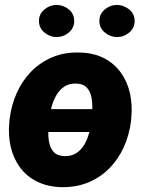

<svg xmlns="http://www.w3.org/2000/svg" viewBox="-20 -752 585 782"><path d="M433.1 -307.6 416.5 -214.4H90.3L106.9 -307.6ZM18.1 -255.4 19 -265.6Q25.9 -323.2 48.1 -373Q70.3 -422.9 106.9 -460.4Q143.6 -498 192.9 -518.8Q242.2 -539.6 302.7 -538.1Q360.4 -537.1 402.6 -515.6Q444.8 -494.1 471.7 -457Q498.5 -419.9 509.3 -372.1Q520 -324.2 514.6 -270.5L513.7 -259.8Q506.8 -202.6 484.4 -153.1Q461.9 -103.5 425.3 -66.4Q388.7 -29.3 339.6 -9Q290.5 11.2 230.5 10.3Q173.3 8.8 130.9 -12.5Q88.4 -33.7 61.5 -70.1Q34.7 -106.4 23.7 -154.1Q12.7 -201.7 18.1 -255.4ZM180.2 -265.6 179.2 -255.4Q177.2 -235.4 176.8 -211.9Q176.3 -188.5 181.4 -167Q186.5 -145.5 200.4 -131.3Q214.4 -117.2 241.7 -116.2Q271 -115.2 291 -128.4Q311 -141.6 323.7 -163.6Q336.4 -185.5 343 -210.9Q349.6 -236.3 352.5 -259.8L353.5 -270Q355.5 -289.6 356 -313.5Q356.4 -337.4 351.6 -359.4Q346.7 -381.3 332.8 -396Q318.8 -410.6 291.5 -411.6Q261.7 -412.6 241.7 -399.2Q221.7 -385.7 209 -363.3Q196.3 -340.8 189.7 -315.2Q183.1 -289.6 180.2 -265.6ZM138.7 -664.6Q137.7 -693.4 159.7 -712.4Q181.6 -731.4 209 -731.9Q236.3 -732.4 258.8 -714.8Q281.2 -697.3 282.2 -668.5Q283.2 -639.6 261.5 -620.6Q239.7 -601.6 211.9 -601.1Q185.1 -600.6 162.4 -618.4Q139.6 -636.2 138.7 -664.6ZM384.8 -664.6Q383.8 -693.4 405.5 -712.4Q427.2 -731.4 454.6 -731.9Q481.9 -732.4 504.6 -714.8Q527.3 -697.3 528.3 -668.5Q529.3 -639.6 507.6 -620.6Q485.8 -601.6 458 -601.1Q431.2 -600.6 408.4 -618.4Q385.7 -636.2 384.8 -664.6Z"/></svg>

Font: Roboto Black
Style: Italic
Weight: 900
Italic angle: -12°
Designer: Christian Robertson
Foundry: Google
Version: Version 3.0; 2020